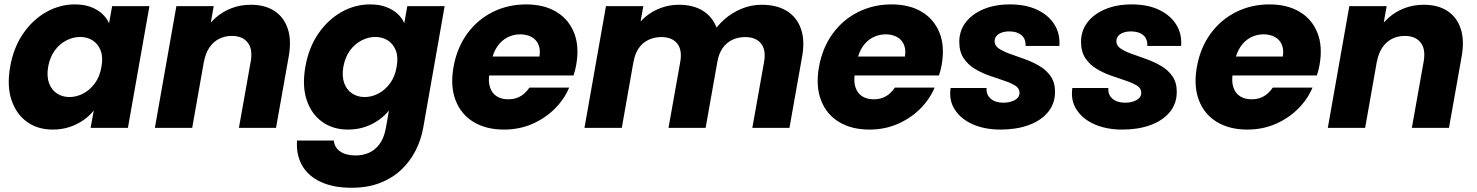

<svg xmlns="http://www.w3.org/2000/svg" viewBox="-20 -586 6769 880"><path d="M26.6 -280.1Q42.1 -368.3 86.3 -432.3Q130.4 -496.3 192.5 -531.1Q254.6 -565.8 322.9 -565.8Q365.1 -565.8 395.9 -554.1Q426.8 -542.5 447.9 -523.2Q469 -504 479.9 -479.5L493.9 -557.9H664.9L566.3 0H395.3L409.8 -79.4Q390.4 -54.8 362 -35.1Q333.7 -15.4 298.2 -3.7Q262.6 7.9 220.9 7.9Q153 7.9 103.7 -27.5Q54.4 -62.9 32.7 -127.4Q11.1 -191.9 26.6 -280.1ZM444.8 -279.2Q453.2 -323.4 441.5 -354Q429.7 -384.7 404.7 -400.7Q379.7 -416.6 347.3 -416.6Q315.3 -416.6 284.5 -400.9Q253.6 -385.2 231.3 -355Q209 -324.8 200.7 -280.1Q193.3 -235.9 204.8 -204.8Q216.3 -173.6 241.3 -157.4Q266.2 -141.2 298.2 -141.2Q330.6 -141.2 361.3 -157.2Q391.9 -173.2 414.7 -204.1Q437.5 -235 444.8 -279.2Z M689.8 0 788.4 -557.9H959.5L860.9 0ZM1075 0 1129 -303.2Q1139.3 -360.8 1115.2 -391.1Q1091.1 -421.4 1042.8 -421.4Q1010.3 -421.4 983.7 -407.8Q957.2 -394.2 939.5 -367.9Q921.7 -341.6 914.9 -303.2L917.4 -442Q936.4 -476.3 967.8 -504.2Q999.2 -532.2 1040.4 -548.2Q1081.5 -564.2 1129.2 -564.2Q1194.2 -564.2 1237.8 -535.9Q1281.4 -507.5 1299 -454.2Q1316.6 -400.9 1303.1 -326.1L1245.1 0Z M1675.9 -565.8Q1717.2 -565.8 1748.5 -554.4Q1779.8 -542.9 1801.1 -523.7Q1822.5 -504.5 1832.9 -479.5L1846.9 -557.9H2017.9L1919.9 -1Q1909.9 55 1884.5 104.8Q1859 154.7 1818.3 192.8Q1777.5 230.9 1720.8 252.8Q1664.2 274.6 1591.8 274.6Q1508.7 274.6 1451 248.2Q1393.4 221.8 1365.1 173Q1336.9 124.3 1341.4 58H1509.9Q1512.8 89.9 1539.2 108.2Q1565.5 126.5 1609.8 126.5Q1642.7 126.5 1671.2 114.1Q1699.6 101.6 1720.1 73.6Q1740.5 45.5 1748.9 -1L1762.8 -79.8Q1743.4 -55.3 1715 -35.4Q1686.7 -15.4 1651.4 -3.7Q1616.1 7.9 1574.8 7.9Q1506.5 7.9 1456.9 -27.5Q1407.4 -62.9 1385.7 -127.4Q1364.1 -191.9 1379.6 -280.1Q1395.1 -368.3 1439.3 -432.3Q1483.4 -496.3 1545.5 -531.1Q1607.6 -565.8 1675.9 -565.8ZM1797.8 -279.2Q1806.2 -323.4 1794.5 -354Q1782.7 -384.7 1757.7 -400.7Q1732.7 -416.6 1700.3 -416.6Q1668.3 -416.6 1637.5 -400.9Q1606.6 -385.2 1584.3 -355Q1562 -324.8 1553.7 -280.1Q1546.3 -235.9 1557.8 -204.8Q1569.3 -173.6 1594.3 -157.4Q1619.2 -141.2 1651.2 -141.2Q1683.6 -141.2 1714.3 -157.2Q1744.9 -173.2 1767.7 -204.1Q1790.5 -235 1797.8 -279.2Z M2201.4 -240.2 2217.4 -326.9H2452.6Q2456.5 -351.9 2451.4 -371Q2446.3 -390.1 2434 -402.8Q2421.8 -415.5 2403.8 -422Q2385.7 -428.6 2364.2 -428.6Q2332.3 -428.6 2304.9 -414.2Q2277.5 -399.8 2258.7 -372Q2239.9 -344.3 2232 -303.5L2223.9 -254.7Q2216.5 -213.2 2226 -185.4Q2235.5 -157.6 2257.4 -144.2Q2279.3 -130.9 2308.5 -130.9Q2333 -130.9 2351.5 -138.2Q2370.1 -145.5 2383.7 -158Q2397.4 -170.5 2406.6 -184.6H2588.8Q2565.8 -130.3 2521.9 -86.8Q2478 -43.3 2418.8 -17.7Q2359.5 7.9 2289.9 7.9Q2208.3 7.9 2150.7 -26.8Q2093.1 -61.5 2068.1 -126.3Q2043.1 -191.1 2058.6 -279.2Q2074.6 -367.8 2121.7 -432Q2168.7 -496.3 2238.6 -531.1Q2308.4 -565.8 2391 -565.8Q2473.2 -565.8 2529.8 -531.8Q2586.4 -497.8 2611.2 -435.7Q2636 -373.6 2621 -288.9Q2619 -277.5 2616 -265Q2613 -252.6 2608.6 -240.2Z M2658.8 0 2757.4 -557.9H2928.5L2829.9 0ZM3044 0 3098 -303.2Q3107.3 -358.1 3083.4 -387.1Q3059.5 -416.1 3011.3 -416.1Q2978.8 -416.1 2952 -403.3Q2925.1 -390.5 2907.7 -365.3Q2890.2 -340 2883.9 -303.2L2887.5 -447.3Q2905.4 -480.5 2935.8 -506.9Q2966.1 -533.2 3006.3 -548.7Q3046.4 -564.2 3092.4 -564.2Q3158 -564.2 3202.6 -535.9Q3247.3 -507.5 3266.4 -454.2Q3285.6 -400.9 3272.1 -326.1L3214.1 0ZM3428.2 0 3482.2 -303.2Q3491.5 -358.1 3467.6 -387.1Q3443.7 -416.1 3395.5 -416.1Q3363 -416.1 3336.1 -403.3Q3309.3 -390.5 3291.9 -365.3Q3274.4 -340 3268 -303.2L3243.5 -429.4Q3265.1 -466.2 3300.1 -497.1Q3335.1 -527.9 3379.1 -546.1Q3423.1 -564.2 3470.8 -564.2Q3540 -564.2 3586 -535.9Q3632 -507.5 3650.9 -454.2Q3669.8 -400.9 3656.3 -326.1L3598.3 0Z M3876.4 -240.2 3892.4 -326.9H4127.6Q4131.5 -351.9 4126.4 -371Q4121.3 -390.1 4109 -402.8Q4096.8 -415.5 4078.8 -422Q4060.7 -428.6 4039.2 -428.6Q4007.3 -428.6 3979.9 -414.2Q3952.5 -399.8 3933.7 -372Q3914.9 -344.3 3907 -303.5L3898.9 -254.7Q3891.5 -213.2 3901 -185.4Q3910.5 -157.6 3932.4 -144.2Q3954.3 -130.9 3983.5 -130.9Q4008 -130.9 4026.5 -138.2Q4045.1 -145.5 4058.7 -158Q4072.4 -170.5 4081.6 -184.6H4263.8Q4240.8 -130.3 4196.9 -86.8Q4153 -43.3 4093.8 -17.7Q4034.5 7.9 3964.9 7.9Q3883.3 7.9 3825.7 -26.8Q3768.1 -61.5 3743.1 -126.3Q3718.1 -191.1 3733.6 -279.2Q3749.6 -367.8 3796.7 -432Q3843.7 -496.3 3913.6 -531.1Q3983.4 -565.8 4066 -565.8Q4148.2 -565.8 4204.8 -531.8Q4261.4 -497.8 4286.2 -435.7Q4311 -373.6 4296 -288.9Q4294 -277.5 4291 -265Q4288 -252.6 4283.6 -240.2Z M4565.9 7.9Q4493.9 7.9 4439 -16.1Q4384.2 -40.2 4356.3 -83.4Q4328.4 -126.5 4337 -182.7H4501.9Q4499.5 -152.1 4520.7 -133.7Q4541.9 -115.3 4578.7 -115.3Q4608.9 -115.3 4630.9 -127.1Q4652.8 -138.9 4652.8 -161.2Q4652.8 -181.5 4632.8 -193.8Q4612.8 -206.1 4581.5 -216.5Q4550.3 -226.9 4514.7 -239.3Q4479.2 -251.7 4447.9 -270.5Q4416.7 -289.2 4396.7 -319.2Q4376.7 -349.2 4376.7 -394.3Q4376.7 -444.4 4405.5 -482.7Q4434.3 -521.1 4487 -543.5Q4539.7 -565.8 4608.9 -565.8Q4682.5 -565.8 4734.5 -540.9Q4786.5 -516 4813.2 -473.1Q4839.8 -430.2 4835.4 -375.6H4680.4Q4681.8 -395.8 4673.5 -410.8Q4665.1 -425.8 4647.6 -433.9Q4630.2 -442 4605.1 -442Q4586.1 -442 4571 -436.6Q4555.8 -431.3 4547.3 -421.3Q4538.7 -411.3 4538.7 -396.7Q4538.7 -376.5 4558.7 -363.2Q4578.8 -349.9 4610.3 -338.7Q4641.8 -327.6 4677.1 -314.9Q4712.4 -302.2 4743.9 -283.7Q4775.5 -265.3 4795.5 -236.7Q4815.5 -208.2 4815.5 -165.2Q4815.5 -110.5 4782.9 -71.5Q4750.2 -32.6 4694 -12.3Q4637.7 7.9 4565.9 7.9Z M5123.9 7.9Q5051.9 7.9 4997 -16.1Q4942.2 -40.2 4914.3 -83.4Q4886.4 -126.5 4895 -182.7H5059.9Q5057.5 -152.1 5078.7 -133.7Q5099.9 -115.3 5136.7 -115.3Q5166.9 -115.3 5188.9 -127.1Q5210.8 -138.9 5210.8 -161.2Q5210.8 -181.5 5190.8 -193.8Q5170.8 -206.1 5139.5 -216.5Q5108.3 -226.9 5072.7 -239.3Q5037.2 -251.7 5005.9 -270.5Q4974.7 -289.2 4954.7 -319.2Q4934.7 -349.2 4934.7 -394.3Q4934.7 -444.4 4963.5 -482.7Q4992.3 -521.1 5045 -543.5Q5097.7 -565.8 5166.9 -565.8Q5240.5 -565.8 5292.5 -540.9Q5344.5 -516 5371.2 -473.1Q5397.8 -430.2 5393.4 -375.6H5238.4Q5239.8 -395.8 5231.5 -410.8Q5223.1 -425.8 5205.6 -433.9Q5188.2 -442 5163.1 -442Q5144.1 -442 5129 -436.6Q5113.8 -431.3 5105.3 -421.3Q5096.7 -411.3 5096.7 -396.7Q5096.7 -376.5 5116.7 -363.2Q5136.8 -349.9 5168.3 -338.7Q5199.8 -327.6 5235.1 -314.9Q5270.4 -302.2 5301.9 -283.7Q5333.5 -265.3 5353.5 -236.7Q5373.5 -208.2 5373.5 -165.2Q5373.5 -110.5 5340.9 -71.5Q5308.2 -32.6 5252 -12.3Q5195.7 7.9 5123.9 7.9Z M5608.4 -240.2 5624.4 -326.9H5859.6Q5863.5 -351.9 5858.4 -371Q5853.3 -390.1 5841 -402.8Q5828.8 -415.5 5810.8 -422Q5792.7 -428.6 5771.2 -428.6Q5739.3 -428.6 5711.9 -414.2Q5684.5 -399.8 5665.7 -372Q5646.9 -344.3 5639 -303.5L5630.9 -254.7Q5623.5 -213.2 5633 -185.4Q5642.5 -157.6 5664.4 -144.2Q5686.3 -130.9 5715.5 -130.9Q5740 -130.9 5758.5 -138.2Q5777.1 -145.5 5790.7 -158Q5804.4 -170.5 5813.6 -184.6H5995.8Q5972.8 -130.3 5928.9 -86.8Q5885 -43.3 5825.8 -17.7Q5766.5 7.9 5696.9 7.9Q5615.3 7.9 5557.7 -26.8Q5500.1 -61.5 5475.1 -126.3Q5450.1 -191.1 5465.6 -279.2Q5481.6 -367.8 5528.7 -432Q5575.7 -496.3 5645.6 -531.1Q5715.4 -565.8 5798 -565.8Q5880.2 -565.8 5936.8 -531.8Q5993.4 -497.8 6018.2 -435.7Q6043 -373.6 6028 -288.9Q6026 -277.5 6023 -265Q6020 -252.6 6015.6 -240.2Z M6065.8 0 6164.4 -557.9H6335.5L6236.9 0ZM6451 0 6505 -303.2Q6515.3 -360.8 6491.2 -391.1Q6467.1 -421.4 6418.8 -421.4Q6386.3 -421.4 6359.7 -407.8Q6333.2 -394.2 6315.5 -367.9Q6297.7 -341.6 6290.9 -303.2L6293.4 -442Q6312.4 -476.3 6343.8 -504.2Q6375.2 -532.2 6416.4 -548.2Q6457.5 -564.2 6505.2 -564.2Q6570.2 -564.2 6613.8 -535.9Q6657.4 -507.5 6675 -454.2Q6692.6 -400.9 6679.1 -326.1L6621.1 0Z"/></svg>

Font: Poppins Variable
Style: Italic
Weight: 100
Italic angle: -10°
Designer: Jonny Pinhorn
Foundry: Indian Type Foundry
Version: Version 6.000